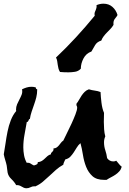

<svg xmlns="http://www.w3.org/2000/svg" viewBox="-30 -1050 690 1027"><path d="M621.1 -158.2Q617.2 -143.6 608.4 -133.8Q599.6 -124 588.4 -116.2Q577.1 -108.4 564.5 -102.1Q551.8 -95.7 540 -87.9H527.3Q486.3 -87.9 464.4 -107.9Q442.4 -127.9 430.7 -157.7Q418.9 -187.5 413.6 -221.7Q408.2 -255.9 400.4 -284.2Q388.7 -274.4 380.9 -261.2Q373 -248 364.7 -235.4Q356.4 -222.7 346.2 -211.9Q335.9 -201.2 319.3 -197.3Q316.4 -190.4 313 -183.6Q309.6 -176.8 308.6 -168.9Q287.1 -157.2 269.5 -141.6Q252 -126 234.4 -109.4Q216.8 -92.8 198.7 -77.6Q180.7 -62.5 158.2 -52.7Q157.2 -53.7 154.3 -53.7Q142.6 -53.7 132.8 -48.3Q123 -43 111.3 -43Q103.5 -43 97.2 -45.9Q90.8 -48.8 84.5 -52.7Q78.1 -56.6 71.3 -58.6Q64.5 -60.5 56.6 -59.6Q46.9 -77.1 30.8 -92.3Q14.6 -107.4 10.7 -127Q8.8 -135.7 8.3 -145Q7.8 -154.3 5.9 -164.1Q2.9 -178.7 -2 -193.8Q-6.8 -209 -9.8 -224.6Q-4.9 -251 -0.5 -282.7Q3.9 -314.5 10.3 -346.2Q16.6 -377.9 27.8 -406.7Q39.1 -435.5 56.6 -456.1L55.7 -462.9Q55.7 -478.5 61.5 -492.2Q67.4 -505.9 74.2 -518.6Q81.1 -531.2 85.9 -543.9Q90.8 -556.6 87.9 -572.3Q99.6 -578.1 112.3 -582Q125 -585.9 138.7 -585.9Q151.4 -585.9 162.1 -582Q160.2 -574.2 168.9 -572.3V-569.3Q168.9 -548.8 164.1 -529.3Q159.2 -509.8 152.3 -490.7Q145.5 -471.7 139.2 -452.6Q132.8 -433.6 129.9 -414.1Q126 -413.1 124.5 -410.2Q123 -407.2 122.1 -404.3Q121.1 -401.4 119.1 -399.4Q117.2 -397.5 113.3 -397.5Q107.4 -363.3 101.1 -329.6Q94.7 -295.9 94.7 -261.7Q94.7 -241.2 98.6 -219.7Q102.5 -198.2 113.3 -178.7L117.2 -179.7Q127.9 -179.7 134.3 -174.8Q140.6 -169.9 151.4 -165Q159.2 -167 166 -170.4Q172.9 -173.8 171.9 -182.6Q184.6 -183.6 193.4 -189Q202.1 -194.3 209 -201.2L223.6 -214.8Q231.4 -221.7 242.2 -224.6Q242.2 -230.5 245.1 -233.4L251 -239.3Q253.9 -242.2 255.4 -245.6Q256.8 -249 255.9 -255.9Q267.6 -256.8 273.9 -261.7Q280.3 -266.6 285.6 -272.9Q291 -279.3 295.9 -286.1Q300.8 -293 308.6 -297.9Q315.4 -312.5 327.6 -336.9Q339.8 -361.3 352.1 -387.7Q364.3 -414.1 373.5 -438Q382.8 -461.9 382.8 -474.6Q382.8 -479.5 380.4 -483.4Q377.9 -487.3 378.9 -492.2V-495.1Q386.7 -504.9 393.1 -516.6Q399.4 -528.3 406.7 -539.1Q414.1 -549.8 422.9 -558.6Q431.6 -567.4 445.3 -572.3Q460.9 -567.4 477.1 -565.4Q493.2 -563.5 507.8 -557.6Q508.8 -533.2 512.7 -501Q516.6 -468.8 526.4 -446.3Q526.4 -433.6 525.9 -421.9Q525.4 -410.2 525.4 -398.4Q525.4 -378.9 526.9 -358.4Q528.3 -337.9 533.2 -320.3Q526.4 -305.7 526.4 -289.1Q526.4 -266.6 533.2 -246.6Q540 -226.6 543 -204.1Q555.7 -186.5 576.2 -186.5Q581.1 -186.5 584.5 -187.5Q587.9 -188.5 591.8 -190.4Q599.6 -181.6 606 -173.3Q612.3 -165 621.1 -158.2ZM598.6 -969.7Q594.7 -961.9 590.3 -957Q585.9 -952.1 582.5 -946.8Q579.1 -941.4 577.6 -934.6Q576.2 -927.7 577.1 -917Q570.3 -905.3 561 -895.5Q551.8 -885.7 542.5 -876.5Q533.2 -867.2 524.9 -856.4Q516.6 -845.7 511.7 -833Q489.3 -826.2 479 -809.1Q468.8 -792 459 -774.4Q430.7 -764.6 416.5 -737.3Q402.3 -710 402.3 -682.6Q389.6 -668.9 371.1 -666Q352.5 -663.1 335.9 -663.1Q324.2 -663.1 313 -663.6Q301.8 -664.1 291 -665Q285.2 -673.8 282.7 -683.6Q280.3 -693.4 278.8 -703.6Q277.3 -713.9 275.9 -723.6Q274.4 -733.4 269.5 -742.2Q325.2 -794.9 376.5 -850.6Q427.7 -906.2 476.6 -965.8Q475.6 -968.8 475.6 -974.6Q475.6 -981.4 478 -986.8Q480.5 -992.2 482.4 -997.1Q484.4 -1002 485.8 -1007.8Q487.3 -1013.7 486.3 -1022.5Q504.9 -1030.3 523.4 -1030.3Q551.8 -1030.3 571.3 -1013.2Q590.8 -996.1 598.6 -969.7Z"/></svg>

Font: RockSalt
Style: Regular
Weight: 400
Designer: Squid
Foundry: Font Diner, Inc DBA Sideshow
Version: Version 1.000